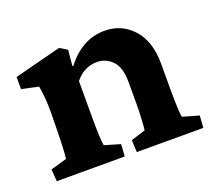

<svg xmlns="http://www.w3.org/2000/svg" viewBox="-72 -445 606 539"><g transform="rotate(-20 231.5 -175.5)"><path d="M14.2 0 11.7 -36.1 60.1 -49.8Q61 -55.2 62.3 -77.9Q63.5 -100.6 64 -127.9L64.9 -187.5Q64.9 -211.9 63.5 -229Q62 -246.1 58.6 -266.6L8.3 -277.3V-313.5L148.4 -349.6L170.4 -335.9L166 -289.1L168.5 -288.1Q216.8 -351.1 284.2 -351.1Q335 -351.1 368.7 -314Q402.3 -276.9 402.3 -210V-128.9Q402.3 -102.5 403.3 -79.3Q404.3 -56.2 406.2 -49.8L454.6 -36.1L452.1 0H253.4L251.5 -36.1L294.9 -49.8Q296.4 -61.5 297.6 -84.7Q298.8 -107.9 298.8 -128.4V-192.9Q298.8 -237.3 279.5 -256.6Q260.3 -275.9 234.4 -275.9Q195.3 -275.9 168.9 -242.7V-127.9Q168.9 -102.1 169.9 -79.1Q170.9 -56.2 172.9 -49.8L219.7 -36.1L217.3 0Z"/></g></svg>

Font: Lateef
Style: Bold
Weight: 700
Designer: SIL International
Foundry: SIL International
Version: Version 4.200